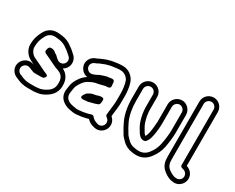

<svg xmlns="http://www.w3.org/2000/svg" viewBox="-122 -1294 2402 1963"><g transform="rotate(30 1078.5 -313.0)"><path d="M193 -101C201 -98 215 -92 226 -92H298C303 -92 309 -92 314 -93L330 -95C330 -95 374 -127 337 -143L310 -155H309C283 -165 258 -181 227 -195C218 -199 209 -203 201 -207L151 -231C122 -246 93 -284 93 -324C93 -383 107 -422 129 -461C146 -495 174 -519 221 -519H233C239 -519 260 -514 276 -514C316 -508 347 -493 370 -474C374 -471 377 -468 381 -466C401 -455 412 -441 436 -421L437 -420C461 -403 471 -367 451 -339C434 -315 398 -305 370 -325C358 -333 343 -347 328 -362C326 -364 324 -365 322 -366C310 -372 301 -379 295 -385C282 -398 234 -409 223 -386L218 -376C216 -373 214 -362 214 -362C213 -358 213 -355 212 -351C209 -329 234 -320 250 -313L276 -301C310 -285 340 -269 374 -254L390 -247C391 -247 391 -246 392 -246L406 -242C411 -240 415 -238 420 -236C462 -222 492 -192 492 -131V-130C496 -54 452 -20 392 8C365 19 357 20 327 23C318 24 309 25 301 25H239C199 25 170 16 145 6C131 -3 121 -5 114 -7C90 -15 66 -46 78 -80C87 -105 116 -129 152 -117C166 -112 181 -107 193 -101ZM233 -569H221C154 -569 109 -532 85 -485C62 -443 43 -392 43 -324C43 -261 85 -210 129 -187L179 -161L185 -159C181 -160 173 -163 168 -165C102 -187 46 -144 30 -97C8 -32 50 24 98 40C112 46 116 48 123 51C156 65 194 75 239 75H301C311 75 320 75 332 73C362 70 382 67 412 54C478 24 547 -27 542 -132C542 -199 508 -253 454 -277C467 -284 481 -295 491 -309C528 -361 511 -428 467 -460C450 -474 436 -492 407 -509C405 -511 405 -511 403 -512C371 -539 330 -557 282 -564H278C271 -564 250 -569 233 -569Z M911 -434C884 -433 862 -424 848 -420C832 -416 820 -409 807 -405L801 -402C787 -392 764 -383 744 -377C728 -373 714 -376 701 -383C675 -398 661 -431 679 -462C689 -479 701 -485 727 -494C728 -494 729 -496 730 -496C747 -505 758 -512 770 -515C788 -521 801 -528 813 -532C837 -539 870 -548 897 -550C916 -552 940 -557 958 -557H977C1022 -557 1059 -526 1073 -494C1087 -456 1095 -400 1095 -345V-272C1095 -229 1087 -184 1083 -142L1081 -121C1080 -111 1078 -105 1078 -97V-92C1078 -83 1084 -75 1090 -71C1110 -59 1126 -36 1118 -5C1112 21 1082 46 1048 37C1016 28 990 16 974 -7C966 -18 953 -19 942 -16L909 -6C879 2 846 7 809 10C785 13 761 7 738 3C675 -7 633 -42 644 -106C649 -138 652 -166 660 -184C678 -223 708 -268 747 -287L765 -296C789 -309 809 -315 839 -320C878 -326 912 -342 947 -342H953C968 -342 978 -356 978 -367V-369C978 -378 976 -390 975 -397C975 -404 975 -411 973 -419C967 -447 934 -438 911 -434ZM715 -326C688 -310 664 -287 647 -262C635 -245 624 -229 614 -205C601 -177 598 -144 594 -114C577 -15 653 40 729 53C752 58 784 64 815 60C853 57 889 51 923 42L944 36C968 62 998 78 1035 85C1099 102 1154 57 1166 7C1178 -41 1158 -80 1129 -104C1129 -106 1131 -113 1131 -117L1133 -138C1137 -177 1145 -223 1145 -272V-344C1146 -356 1145 -369 1144 -384C1141 -430 1134 -474 1119 -512C1097 -562 1046 -607 977 -607H958C934 -607 909 -603 892 -600C860 -597 825 -588 799 -580C781 -574 768 -567 756 -563C737 -557 722 -547 709 -541C682 -532 654 -520 636 -488C595 -417 643 -336 715 -326ZM803 -183C803 -183 791 -175 790 -174C780 -163 775 -152 770 -145C770 -145 743 -106 791 -106H793C803 -106 816 -108 824 -109C845 -109 864 -115 877 -119L893 -123C912 -127 931 -133 953 -142C961 -146 967 -155 968 -162C971 -186 983 -224 947 -224C919 -224 900 -215 887 -211C862 -206 838 -204 819 -192Z M1269 -507C1269 -538 1296 -565 1328 -565C1360 -565 1386 -538 1386 -507V-366C1386 -307 1397 -253 1411 -208C1424 -163 1450 -127 1468 -96C1474 -85 1481 -81 1492 -69C1498 -62 1508 -56 1520 -54L1530 -52H1535H1542C1549 -52 1556 -55 1560 -59C1593 -92 1600 -142 1607 -185C1611 -205 1616 -268 1616 -290V-496C1616 -527 1644 -555 1675 -555C1706 -555 1733 -527 1733 -496V-287C1733 -235 1723 -165 1714 -120C1704 -70 1687 -33 1662 0L1661 1C1637 38 1597 69 1539 65H1537C1516 65 1496 59 1473 55C1445 46 1432 35 1410 14C1388 -9 1377 -18 1366 -40C1357 -56 1346 -74 1339 -85L1312 -138C1284 -198 1269 -279 1269 -366ZM1219 -507V-366C1219 -273 1235 -185 1268 -116L1295 -62C1303 -47 1314 -29 1322 -16C1337 14 1355 29 1374 49C1397 74 1424 92 1460 103C1461 103 1462 104 1463 104C1483 108 1505 115 1536 115C1615 120 1671 76 1702 29C1730 -9 1753 -53 1764 -110C1773 -158 1783 -229 1783 -287V-496C1783 -555 1734 -605 1675 -605C1616 -605 1566 -555 1566 -496V-290C1566 -275 1559 -205 1557 -193C1551 -154 1545 -123 1531 -103C1523 -105 1516 -116 1511 -121C1491 -156 1470 -186 1459 -222C1446 -263 1436 -313 1436 -366V-507C1436 -566 1387 -615 1328 -615C1269 -615 1219 -566 1219 -507Z M1883 -683C1883 -715 1910 -742 1942 -742C1974 -742 2000 -715 2000 -683V-29C2000 -9 2020 -3 2037 0C2065 7 2089 37 2081 71C2074 101 2044 120 2009 114L1999 113C1966 104 1933 83 1912 63C1892 42 1883 16 1883 -31ZM1833 -683V-31C1833 23 1845 64 1876 97C1903 124 1946 154 1990 162L2000 163C2064 178 2117 132 2129 82C2144 17 2101 -34 2050 -48V-683C2050 -743 2002 -792 1942 -792C1882 -792 1833 -743 1833 -683Z"/></g></svg>

Font: Blanket
Style: BlkOutline
Weight: 900
Foundry: Cannot Into Space Fonts
Version: Version 0.9